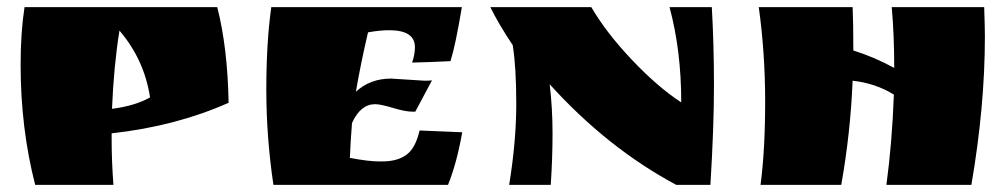

<svg xmlns="http://www.w3.org/2000/svg" viewBox="-20 -520 2831 540"><path d="M294 -125Q294 -68 299 0H79Q38 -159 38 -338Q38 -429 49 -500H591Q620 -387 623 -231Q475 -165 294 -145ZM295 -214Q359 -222 402 -246Q386 -352 316 -434Q300 -335 295 -214Z M1080 -299 1174 -293Q1188 -293 1195 -294L1148 -206H1139Q1120 -206 1085 -216.5Q1050 -227 1035 -227Q994 -227 970 -174Q966 -125 964 -76Q1016 -66 1046 -66H1055Q1098 -66 1123.5 -85Q1149 -104 1160 -153L1280 -148Q1265 -62 1240 0H749Q729 -135 729 -268Q729 -401 743 -500H1279Q1261 -392 1247 -348Q1188 -345 1139 -344Q1147 -367 1147 -387Q1147 -435 1075 -435Q1048 -435 1015 -429Q993 -334 981 -262Q1021 -299 1080 -299Z M1982 -500Q1988 -395 1988 -278.5Q1988 -162 1978 0H1882Q1688 -104 1526 -283Q1534 -216 1534 -145.5Q1534 -75 1529 0H1412Q1432 -123 1432 -227.5Q1432 -332 1422 -393Q1382 -453 1359 -500H1643Q1685 -428 1757.5 -351.5Q1830 -275 1896 -232Q1896 -378 1863 -500Z M2750 -417Q2750 -221 2712 0H2473Q2489 -118 2494 -254Q2442 -286 2378 -293Q2372 -146 2346 0H2119Q2132 -98 2132 -234.5Q2132 -371 2114 -500H2378Q2380 -459 2380 -378Q2438 -360 2495 -329Q2495 -422 2488 -500H2748Q2750 -444 2750 -417Z"/></svg>

Font: Ruslan Display
Style: Regular
Weight: 400
Designer: Denis Masharov, Vladimir Rabdu
Foundry: Denis Masharov, Vladimir Rabdu
Version: Version 1.000; ttfautohint (v1.4.1)